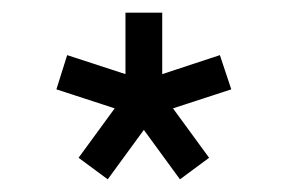

<svg xmlns="http://www.w3.org/2000/svg" viewBox="-20 -750 454 303"><path d="M150 -467 104 -501 161 -579 69 -609 86 -663 178 -633V-730H236V-633L327 -663L345 -609L253 -579L310 -501L264 -467L207 -545Z"/></svg>

Font: Onest
Style: Regular
Weight: 400
Designer: Dmitri Voloshin, Andrey Kudryavtsev
Foundry: Dmitri Voloshin, Andrey Kudryavtsev
Version: Version 1.000;gftools[0.9.33]